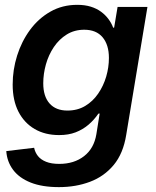

<svg xmlns="http://www.w3.org/2000/svg" viewBox="-20 -558 644 791"><path d="M222.7 212.9Q153.8 212.9 106.4 194.1Q59.1 175.3 33.9 141.6Q8.8 107.9 5.9 64.5L120.6 50.8Q124.5 69.8 136.2 84.7Q147.9 99.6 169.7 108.4Q191.4 117.2 224.1 117.2Q285.2 117.2 326.2 85.4Q367.2 53.7 377 -4.9L390.6 -90.3L385.3 -89.8Q367.7 -64 344.5 -44.2Q321.3 -24.4 291.7 -12.9Q262.2 -1.5 223.6 -1.5Q165.5 -1.5 122.6 -26.6Q79.6 -51.8 55.9 -98.1Q32.2 -144.5 32.2 -209.5Q32.2 -270.5 50.5 -328.9Q68.8 -387.2 103.5 -434.6Q138.2 -481.9 187.5 -510Q236.8 -538.1 298.3 -538.1Q329.6 -538.1 354 -530.5Q378.4 -522.9 396.5 -509.5Q414.6 -496.1 427 -479.2Q439.5 -462.4 446.3 -443.8L450.2 -444.3L464.4 -529.3H587.4L500 -2.4Q487.8 74.2 448.5 121.6Q409.2 168.9 350.8 190.9Q292.5 212.9 222.7 212.9ZM257.8 -102.5Q299.3 -102.5 331.1 -121.6Q362.8 -140.6 384.5 -172.4Q406.2 -204.1 417.5 -242.4Q428.7 -280.8 428.7 -319.3Q428.7 -373.5 402.6 -404.5Q376.5 -435.5 327.1 -435.5Q286.6 -435.5 255.1 -416Q223.6 -396.5 201.9 -364.3Q180.2 -332 169.2 -293Q158.2 -253.9 158.2 -214.8Q158.2 -161.1 184.1 -131.8Q210 -102.5 257.8 -102.5Z"/></svg>

Font: Inter 24pt SemiBold
Style: Italic
Weight: 600
Italic angle: -9.3988°
Designer: Rasmus Andersson
Foundry: rsms
Version: Version 4.001;git-66647c0bb